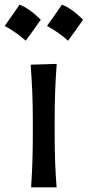

<svg xmlns="http://www.w3.org/2000/svg" viewBox="-50 -804 376 824"><path d="M83.5 0Q87.4 -58.1 89.1 -112.3Q90.8 -166.5 90.8 -231.9V-284.7Q90.8 -356 88.4 -412.4Q85.9 -468.8 81.5 -526.4L193.4 -529.8Q189 -470.7 186.8 -414.1Q184.6 -357.4 184.6 -284.7V-231.9Q184.6 -166.5 186.5 -112.3Q188.5 -58.1 192.9 0ZM215.8 -784Q257.7 -767.9 306.5 -719.5Q291 -697 275.1 -674.7Q259.3 -652.4 242.1 -629.3Q201.3 -665.8 151.9 -692.7Q168.5 -716.3 184.1 -738.3Q199.7 -760.3 215.8 -784ZM34.1 -784Q76 -767.9 124.9 -719.5Q109.3 -697 93.5 -674.7Q77.6 -652.4 60.4 -629.3Q19.6 -665.8 -29.8 -692.7Q-13.1 -716.3 2.4 -738.3Q18 -760.3 34.1 -784Z"/></svg>

Font: Pinar-DS1-FD Medium
Style: Regular
Weight: 500
Designer: Amin Abedi
Version: Version 3.000